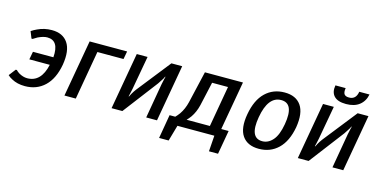

<svg xmlns="http://www.w3.org/2000/svg" viewBox="-78 -1087 3217 1633"><g transform="rotate(15 1530.0 -270.0)"><path d="M158 10Q91 10 42 -17Q18 -29 2 -45L48 -105H58Q69 -93 86 -82Q124 -60 160 -60Q282 -60 317 -220H137L150 -290H330Q342 -440 237 -440Q203 -440 155 -417Q133 -405 119 -395H109L85 -455Q109 -471 134 -482Q192 -510 259 -510Q356 -510 400.5 -444Q445 -378 424 -250Q401 -122 331.5 -56Q262 10 158 10Z M505 0 593 -500H923L910 -430H680L605 0Z M920 0 1008 -500H1103L1050 -205L1040 -159L1034 -135H1038L1050 -159Q1064 -184 1080 -205L1313 -500H1408L1320 0H1225L1278 -306L1288 -352L1294 -376H1290Q1286 -364 1278 -352Q1261 -324 1248 -306L1015 0Z M1376 140 1412 -70H1462Q1478 -86 1495 -109Q1528 -157 1543 -220L1608 -500H1943L1867 -70H1932L1895 140H1815L1825 0H1500L1460 140ZM1562 -70H1767L1830 -430H1690L1643 -220Q1628 -157 1595 -109Q1578 -86 1562 -70Z M2049 -250Q2072 -379 2140 -444.5Q2208 -510 2309 -510Q2409 -510 2454.5 -444Q2500 -378 2479 -250Q2456 -122 2387.5 -56Q2319 10 2218 10Q2117 10 2071.5 -56Q2026 -122 2049 -250ZM2230 -60Q2282 -60 2322 -105.5Q2362 -151 2379 -250Q2412 -440 2297 -440Q2182 -440 2149 -250Q2116 -60 2230 -60Z M2836 -550Q2762 -550 2730 -584.5Q2698 -619 2709 -680H2799Q2793 -642 2804.5 -626Q2816 -610 2847 -610Q2908 -610 2919 -680H3009Q2997 -619 2953 -584.5Q2909 -550 2836 -550ZM2560 0 2648 -500H2743L2690 -205L2680 -159L2674 -135H2678L2690 -159Q2704 -184 2720 -205L2953 -500H3048L2960 0H2865L2918 -306L2928 -352L2934 -376H2930Q2926 -364 2918 -352Q2901 -324 2888 -306L2655 0Z"/></g></svg>

Font: Scada
Style: Italic
Weight: 400
Italic angle: -10°
Designer: Jovanny Lemonad
Foundry: Jovanny Lemonad
Version: Version 4.100;PS 004.100;hotconv 1.0.88;makeotf.lib2.5.64775